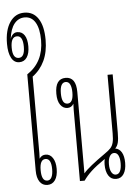

<svg xmlns="http://www.w3.org/2000/svg" viewBox="-57 -880 670 930"><g transform="rotate(-5 277.5 -415.5)"><path d="M136 5Q112 5 98.5 -14.5Q85 -34 85 -69V-537Q166 -590 166 -696Q166 -752 148 -782.5Q130 -813 96 -813Q66 -813 46 -788.5Q26 -764 20 -715Q31 -745 54 -745Q77 -745 89.5 -726Q102 -707 102 -672Q102 -638 89 -618.5Q76 -599 52 -599Q27 -599 13.5 -624Q0 -649 0 -693Q0 -759 26 -797.5Q52 -836 96 -836Q140 -836 164 -799.5Q188 -763 188 -696Q188 -638 168 -595Q148 -552 110 -524V-153Q110 -139 109 -125Q120 -142 139 -142Q161 -142 174 -122Q187 -102 187 -69Q187 -34 173.5 -14.5Q160 5 136 5ZM51 -620Q80 -620 80 -672Q80 -725 51 -725Q21 -725 21 -672Q21 -620 51 -620ZM137 -16Q151 -16 158 -30Q165 -44 165 -69Q165 -121 137 -121Q109 -121 109 -69Q109 -16 137 -16Z M294 0V-347Q294 -363 295 -376Q285 -358 265 -358Q244 -358 230.5 -377Q217 -396 217 -431Q217 -504 268 -504Q319 -504 319 -431V-36H320Q331 -50 358.5 -72Q386 -94 426 -122Q445 -135 454.5 -145.5Q464 -156 468 -172Q472 -188 472 -216V-501H497V-217Q497 -187 493 -170Q489 -153 478 -142Q498 -139 509 -120Q520 -101 520 -69Q520 -35 507 -15Q494 5 470 5Q446 5 433 -15Q420 -35 420 -69Q420 -84 423 -96Q379 -66 355.5 -44Q332 -22 317 0ZM267 -379Q295 -379 295 -431Q295 -456 288 -470Q281 -484 267 -484Q239 -484 239 -431Q239 -379 267 -379ZM470 -16Q484 -16 491 -30Q498 -44 498 -69Q498 -93 491 -107Q484 -121 470 -121Q457 -121 449 -107Q441 -93 441 -69Q441 -44 449 -30Q457 -16 470 -16Z"/></g></svg>

Font: Noto Sans Thai Looped UI Condensed Thin
Style: Regular
Weight: 100
Width: 3
Designer: Cadson Demak Team
Foundry: Cadson Demak Co., Ltd.
Version: Version 1.000; ttfautohint (v1.8.4.7-5d5b)